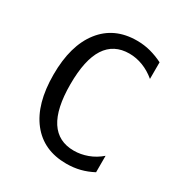

<svg xmlns="http://www.w3.org/2000/svg" viewBox="-151 -726 802 849"><g transform="rotate(30 250.0 -302.0)"><path d="M439.5 -21.5Q408.2 -4.9 375.5 3.4Q342.8 11.7 305.7 11.7Q189.5 11.7 125 -70.3Q60.5 -152.3 60.5 -301.8Q60.5 -450.2 125.5 -533.2Q190.4 -616.2 305.7 -616.2Q342.8 -616.2 375.5 -607.4Q408.2 -598.6 439.5 -583V-498Q409.2 -523.4 375 -536.6Q340.8 -549.8 305.7 -549.8Q226.6 -549.8 186.5 -488.3Q146.5 -426.8 146.5 -301.8Q146.5 -177.7 186.5 -116.2Q226.6 -54.7 305.7 -54.7Q340.8 -54.7 375.5 -67.4Q410.2 -80.1 439.5 -105.5Z"/></g></svg>

Font: BabelStone Pseudographica
Style: Regular
Weight: 400
Designer: Andrew West
Foundry: BabelStone
Version: Version 16.0.0